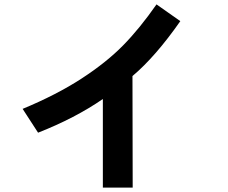

<svg xmlns="http://www.w3.org/2000/svg" viewBox="-20 -812 1040 874"><path d="M83 -316.4Q238.3 -380.9 351.6 -454.6Q464.8 -528.3 540.5 -605.5Q616.2 -682.6 692.4 -792L800.8 -715.8Q687.5 -553.7 583 -465.8L584 42H448.2V-361.3Q322.3 -274.4 153.3 -208Z"/></svg>

Font: Gothic A1 ExtraBold
Style: Regular
Weight: 800
Designer: HanYang I&C Co.,Ltd.
Foundry: HanYang I&C Co.,Ltd.
Version: Version 2.50